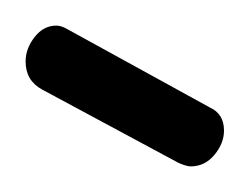

<svg xmlns="http://www.w3.org/2000/svg" viewBox="-20 -721 195 150"><path d="M129 -591Q127 -591 124 -592Q121 -593 119 -594L13 -651Q0 -658 0 -673Q0 -683 7 -692Q14 -701 24 -701Q28 -701 33 -698L144 -637Q155 -632 155 -619Q155 -609 147.5 -600Q140 -591 129 -591Z"/></svg>

Font: Dosis ExtraLight
Style: Regular
Weight: 400
Version: Version 3.001; ttfautohint (v1.8.2)